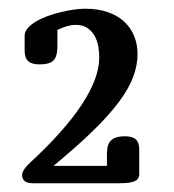

<svg xmlns="http://www.w3.org/2000/svg" viewBox="-20 -729 400 441"><path d="M70.8 -581.1Q52.7 -581.1 44.7 -588.6Q36.6 -596.2 36.6 -613.3V-647Q36.6 -656.2 43.9 -664.6Q51.3 -672.9 63.2 -679.9Q75.2 -687 90.3 -692.4Q105.5 -697.8 120.8 -701.4Q136.2 -705.1 150.4 -707Q164.6 -709 174.8 -709Q205.6 -709 228.3 -700.9Q251 -692.9 265.9 -678.7Q280.8 -664.6 288.3 -645.8Q295.9 -627 295.9 -605Q295.9 -579.1 285.9 -552.2Q275.9 -525.4 252.9 -494.6Q230 -463.9 193.1 -428Q156.2 -392.1 103 -348.1H225.6V-376Q225.6 -397.9 235.6 -407Q245.6 -416 266.6 -416Q284.7 -416 292.2 -408.7Q299.8 -401.4 299.8 -385.3V-329.1Q299.8 -317.4 289.1 -312.7Q278.3 -308.1 254.9 -308.1H55.7Q30.8 -308.1 30.8 -327.1Q30.8 -338.4 49.8 -356Q129.4 -429.7 168.7 -490Q208 -550.3 208 -597.2Q208 -608.9 205.8 -622.1Q203.6 -635.3 197.5 -646.2Q191.4 -657.2 180.9 -664.6Q170.4 -671.9 153.8 -671.9Q135.7 -671.9 111.8 -660.2V-622.1Q111.8 -599.6 103 -590.3Q94.2 -581.1 70.8 -581.1Z"/></svg>

Font: Marmelad
Style: Regular
Weight: 400
Designer: Manvel Shmavonyan
Foundry: Cyreal (www.cyreal.org)
Version: Version 1.000